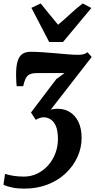

<svg xmlns="http://www.w3.org/2000/svg" viewBox="-48 -876 564 1140"><path d="M96.5 244Q57.5 244 26.2 237.8Q-5 231.5 -27.5 221L-18 156.5Q4.5 163.5 31.8 168Q59 172.5 94 172.5Q136.5 172.5 173.2 154.8Q210 137 237.8 105.8Q265.5 74.5 280.8 34.2Q296 -6 296 -51Q296 -96.5 284.8 -124.8Q273.5 -153 254 -166.2Q234.5 -179.5 210.5 -179.5Q199.5 -179.5 187.8 -175.5Q176 -171.5 164.5 -164.5L136 -208L286 -406L335 -442Q315 -442 294.5 -442Q274 -442 253.5 -442Q233 -442 212.5 -442Q192 -442 172 -442Q145.5 -442 129.8 -435.2Q114 -428.5 105.2 -411.5Q96.5 -394.5 89.5 -364H51Q49.5 -375.5 48.5 -393.5Q47.5 -411.5 47.5 -432.5Q47.5 -484 56.8 -513.5Q66 -543 85 -555.8Q104 -568.5 134 -568.5Q164.5 -568.5 203.2 -566Q242 -563.5 282.2 -559.8Q322.5 -556 358 -553.2Q393.5 -550.5 417 -550.5Q435 -550.5 448.5 -554.2Q462 -558 471.5 -566L496.5 -538L253.5 -225Q260 -227 270.5 -228.5Q281 -230 296.5 -230Q335.5 -230 367.2 -210.2Q399 -190.5 417.8 -152Q436.5 -113.5 436.5 -56.5Q436.5 1.5 412.2 55.2Q388 109 343.2 151.8Q298.5 194.5 235.8 219.2Q173 244 96.5 244ZM244 -626.5 138.5 -829.5 193.5 -855.5Q218.5 -825 244.2 -792.8Q270 -760.5 297 -729Q334.5 -760.5 369 -792.8Q403.5 -825 443 -855.5L494.5 -828.5L326 -626.5Z"/></svg>

Font: Merriweather 20pt ExtraBold
Style: Italic
Weight: 800
Italic angle: -7.8°
Version: Version 2.101